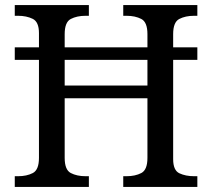

<svg xmlns="http://www.w3.org/2000/svg" viewBox="-20 -734 833 754"><path d="M38 0V-42H51Q85 -42 109 -54.5Q133 -67 133 -114V-499H38V-548H133V-604Q133 -648 108.5 -660Q84 -672 51 -672H38V-714H329V-672H316Q282 -672 258 -659.5Q234 -647 234 -600V-548H559V-600Q559 -647 535 -659.5Q511 -672 477 -672H464V-714H755V-672H742Q708 -672 684 -659.5Q660 -647 660 -600V-548H755V-499H660V-109Q660 -65 684.5 -53.5Q709 -42 742 -42H755V0H464V-42H477Q511 -42 535 -54.5Q559 -67 559 -114V-348H234V-114Q234 -67 258 -54.5Q282 -42 316 -42H329V0ZM234 -398H559V-499H234Z"/></svg>

Font: Noto Naskh Arabic UI
Style: Regular
Weight: 400
Designer: Monotype Design Team, David Williams, Mohamad Dakak and Nizar Qandah
Foundry: Monotype Imaging Inc.
Version: Version 2.014